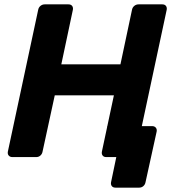

<svg xmlns="http://www.w3.org/2000/svg" viewBox="-20 -720 807 880"><path d="M509 140Q498 140 492.5 133Q487 126 489 115L513 0H481L471 -142H677Q688 -142 694 -135Q700 -128 698 -117L647 115Q645 126 637 133Q629 140 618 140ZM37 0Q26 0 20 -7Q14 -14 16 -25L155 -675Q157 -686 165.5 -693Q174 -700 185 -700H294Q305 -700 310.5 -693Q316 -686 314 -675L261 -425H532L585 -675Q587 -686 595.5 -693Q604 -700 615 -700H724Q735 -700 740.5 -693Q746 -686 744 -675L605 -25Q603 -14 595 -7Q587 0 576 0H467Q456 0 450.5 -7Q445 -14 447 -25L502 -283H231L175 -25Q173 -14 165 -7Q157 0 146 0Z"/></svg>

Font: Rubik SemiBold
Style: Italic
Weight: 600
Italic angle: -12°
Designer: Hubert and Fischer
Foundry: Hubert and Fischer
Version: Version 2.300;gftools[0.9.30]